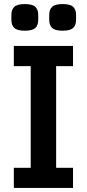

<svg xmlns="http://www.w3.org/2000/svg" viewBox="-20 -924 427 944"><path d="M48 0V-99H131V-599H48V-698H339V-599H256V-99H339V0ZM102 -773Q65 -773 50.5 -786.5Q36 -800 36 -826V-851Q36 -877 50.5 -890.5Q65 -904 102 -904Q139 -904 153.5 -890.5Q168 -877 168 -851V-826Q168 -800 153.5 -786.5Q139 -773 102 -773ZM288 -773Q251 -773 236.5 -786.5Q222 -800 222 -826V-851Q222 -877 236.5 -890.5Q251 -904 288 -904Q325 -904 339.5 -890.5Q354 -877 354 -851V-826Q354 -800 339.5 -786.5Q325 -773 288 -773Z"/></svg>

Font: IBM Plex Sans Condensed SemiBold
Style: Regular
Weight: 600
Width: 3
Designer: Mike Abbink, Paul van der Laan, Pieter van Rosmalen
Foundry: Bold Monday
Version: Version 1.3